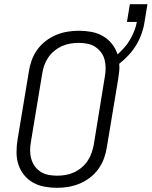

<svg xmlns="http://www.w3.org/2000/svg" viewBox="-20 -890 725 918"><path d="M253 8Q222 8 192.5 2.5Q163 -3 138 -17Q113 -31 95 -53.5Q77 -76 68 -103.5Q59 -131 59 -161.5Q59 -192 64 -223L118 -548Q122 -575 131.5 -601.5Q141 -628 158 -652Q175 -676 198.5 -694Q222 -712 248.5 -723Q275 -734 302.5 -738.5Q330 -743 357 -743Q388 -743 417.5 -737.5Q447 -732 472 -717.5Q497 -703 515 -680.5Q533 -658 542 -630Q559 -645 574.5 -662.5Q590 -680 601.5 -700Q613 -720 621.5 -741Q630 -762 634 -783V-785H587L601 -870H685L671 -785Q667 -757 657 -729Q647 -701 631.5 -675Q616 -649 595 -626.5Q574 -604 550 -585Q552 -567 550 -549Q548 -531 545 -512L491 -187Q487 -160 477.5 -133.5Q468 -107 451 -83Q434 -59 410.5 -41Q387 -23 360.5 -12Q334 -1 306.5 3.5Q279 8 253 8ZM253 -50Q273 -50 293.5 -53.5Q314 -57 333 -65.5Q352 -74 369 -88Q386 -102 398 -119.5Q410 -137 417 -156.5Q424 -176 428 -196L481 -522Q485 -543 485 -564Q485 -585 480 -604.5Q475 -624 463 -640Q451 -656 434.5 -666.5Q418 -677 397.5 -681Q377 -685 356 -685Q336 -685 315.5 -681.5Q295 -678 276 -669.5Q257 -661 240 -647Q223 -633 211 -615.5Q199 -598 192 -578.5Q185 -559 182 -539L128 -213Q124 -192 124 -171Q124 -150 129.5 -130.5Q135 -111 146.5 -95Q158 -79 174.5 -68.5Q191 -58 211.5 -54Q232 -50 253 -50Z"/></svg>

Font: Iosevka SS04 Lt Ex Obl
Style: Regular
Weight: 300
Width: 7
Italic angle: -9°
Monospace: yes
Designer: Belleve Invis
Foundry: Belleve Invis
Version: Version 19.0.0; ttfautohint (v1.8.4)